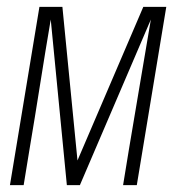

<svg xmlns="http://www.w3.org/2000/svg" viewBox="-20 -540 540 560"><path d="M9 0 95 -520H162L206 -72L398 -520H465L379 0H339L356 -104Q372 -199 388 -294Q404 -389 420 -483L213 0H175L128 -483Q112 -389 97 -294Q82 -199 66 -104L49 0Z"/></svg>

Font: Iosevka Extralight Oblique
Style: Regular
Weight: 200
Italic angle: -9°
Monospace: yes
Designer: Belleve Invis
Foundry: Belleve Invis
Version: Version 32.5.0; ttfautohint (v1.8.4)